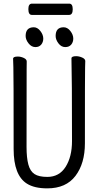

<svg xmlns="http://www.w3.org/2000/svg" viewBox="-20 -1018 540 1056"><path d="M339 -759Q317 -759 301.5 -779.5Q286 -800 286 -820Q286 -868 330 -868Q351 -868 367 -847.5Q383 -827 383 -806Q383 -786 371.5 -772.5Q360 -759 339 -759ZM175 -759Q153 -759 137 -779.5Q121 -800 121 -820Q121 -868 166 -868Q186 -868 202 -847.5Q218 -827 218 -806Q218 -786 206.5 -772.5Q195 -759 175 -759ZM360 -936H155Q136 -936 136 -968Q136 -998 156 -998H361Q380 -998 380 -967Q380 -936 360 -936ZM240 18Q169 18 128 -8Q55 -54 55 -198Q55 -618 53.5 -648Q52 -678 52 -695Q52 -707 78 -707Q94 -707 110.5 -699.5Q127 -692 127 -680Q127 -668 126.5 -639Q126 -610 126 -210Q126 -150 136 -113Q146 -76 170 -60.5Q194 -45 240 -45Q306 -45 341 -100.5Q376 -156 376 -242Q376 -595 373 -697Q373 -709 399 -709Q415 -709 432 -701.5Q449 -694 449 -682Q449 -670 448 -645Q447 -620 447 -230Q447 -119 395 -50.5Q343 18 240 18Z"/></svg>

Font: Moon Stars Kai T HW
Style: Regular
Weight: 400
Designer: GuiWonder
Version: Version 1.101